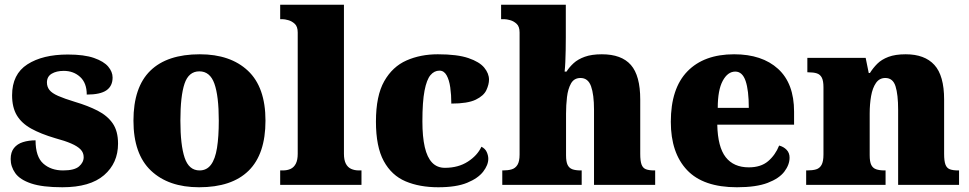

<svg xmlns="http://www.w3.org/2000/svg" viewBox="-20 -780 4090 810"><path d="M243 10Q159 10 111.5 -6Q64 -22 44.5 -49.5Q25 -77 25 -109Q25 -138 39 -155.5Q53 -173 77 -180.5Q101 -188 130 -188Q130 -119 162.5 -90Q195 -61 246 -61Q294 -61 313.5 -78Q333 -95 333 -117Q333 -136 320 -149.5Q307 -163 280.5 -174.5Q254 -186 213 -197Q152 -215 111.5 -237.5Q71 -260 51 -293.5Q31 -327 31 -378Q31 -467 95.5 -508.5Q160 -550 266 -550Q335 -550 376.5 -535.5Q418 -521 436.5 -499Q455 -477 455 -453Q455 -417 429 -399Q403 -381 346 -381Q346 -430 318 -455.5Q290 -481 249 -481Q218 -481 198 -469Q178 -457 178 -432Q178 -414 188.5 -400.5Q199 -387 225 -375.5Q251 -364 297 -350Q351 -334 392 -313Q433 -292 455.5 -259.5Q478 -227 478 -174Q478 -92 419 -41Q360 10 243 10Z M820 10Q691 10 617 -60Q543 -130 543 -271Q543 -412 614 -481.5Q685 -551 823 -551Q952 -551 1026 -481.5Q1100 -412 1100 -271Q1100 -130 1029 -60Q958 10 820 10ZM822 -61Q852 -61 870 -85Q888 -109 895.5 -156Q903 -203 903 -271Q903 -375 884.5 -427Q866 -479 821 -479Q776 -479 758.5 -427Q741 -375 741 -271Q741 -168 759 -114.5Q777 -61 822 -61Z M1162 0V-61H1173Q1192 -61 1206 -67.5Q1220 -74 1228 -89.5Q1236 -105 1236 -131V-643Q1236 -668 1223.5 -679.5Q1211 -691 1196 -695Q1181 -699 1173 -699H1162V-760H1431V-131Q1431 -105 1439 -89.5Q1447 -74 1461.5 -67.5Q1476 -61 1494 -61H1505V0Z M1829 10Q1750 10 1691 -15Q1632 -40 1599 -100.5Q1566 -161 1566 -267Q1566 -376 1601 -437.5Q1636 -499 1695 -525Q1754 -551 1827 -551Q1909 -551 1956 -535Q2003 -519 2023 -494.5Q2043 -470 2043 -444Q2043 -424 2032 -400Q2021 -376 1987 -359.5Q1953 -343 1884 -343Q1884 -380 1879.5 -411.5Q1875 -443 1864 -462.5Q1853 -482 1834 -482Q1812 -482 1796 -463Q1780 -444 1771 -397.5Q1762 -351 1762 -268Q1762 -203 1772 -159.5Q1782 -116 1803 -94Q1824 -72 1857 -72Q1913 -72 1953.5 -98Q1994 -124 2011 -161Q2027 -153 2033.5 -138.5Q2040 -124 2040 -110Q2040 -84 2018.5 -56Q1997 -28 1951 -9Q1905 10 1829 10Z M2099 0V-61H2103Q2123 -61 2138.5 -65.5Q2154 -70 2163 -84.5Q2172 -99 2172 -128V-643Q2172 -668 2159.5 -679.5Q2147 -691 2132 -695Q2117 -699 2109 -699H2094V-760H2367V-622Q2367 -595 2366.5 -568.5Q2366 -542 2365 -519Q2364 -496 2362 -478H2370Q2382 -497 2400 -513.5Q2418 -530 2447 -540.5Q2476 -551 2519 -551Q2602 -551 2641.5 -506Q2681 -461 2681 -360V-131Q2681 -101 2686.5 -86Q2692 -71 2705 -66Q2718 -61 2740 -61H2744V0H2486V-317Q2486 -381 2473.5 -416Q2461 -451 2429 -451Q2402 -451 2389 -428Q2376 -405 2372 -370.5Q2368 -336 2368 -301V-125Q2368 -98 2374.5 -84.5Q2381 -71 2394.5 -66Q2408 -61 2430 -61H2434V0Z M3089 10Q2947 10 2878.5 -62.5Q2810 -135 2810 -266Q2810 -407 2880 -479Q2950 -551 3077 -551Q3195 -551 3262.5 -489.5Q3330 -428 3330 -309V-254H3006Q3008 -160 3041.5 -117Q3075 -74 3139 -74Q3190 -74 3220.5 -100Q3251 -126 3267 -166Q3286 -161 3298.5 -148Q3311 -135 3311 -115Q3311 -85 3289 -56Q3267 -27 3218.5 -8.5Q3170 10 3089 10ZM3139 -325Q3139 -399 3125.5 -438.5Q3112 -478 3082 -478Q3050 -478 3029 -439Q3008 -400 3008 -325Z M3381 0V-61H3385Q3408 -61 3423 -65.5Q3438 -70 3446 -84.5Q3454 -99 3454 -128V-412Q3454 -439 3447 -452.5Q3440 -466 3426 -470.5Q3412 -475 3390 -475H3386V-536H3632L3645 -472H3650Q3663 -493 3681 -511Q3699 -529 3728 -540Q3757 -551 3801 -551Q3881 -551 3922 -506Q3963 -461 3963 -360V-131Q3963 -101 3968.5 -86Q3974 -71 3987 -66Q4000 -61 4022 -61H4026V0H3769V-317Q3769 -381 3758 -416Q3747 -451 3715 -451Q3690 -451 3675.5 -430Q3661 -409 3655 -375Q3649 -341 3649 -301V-125Q3649 -98 3655.5 -84.5Q3662 -71 3676 -66Q3690 -61 3712 -61H3716V0Z"/></svg>

Font: Noto Serif Gujarati Black
Style: Regular
Weight: 900
Version: Version 2.102